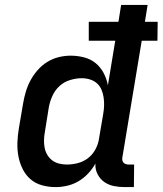

<svg xmlns="http://www.w3.org/2000/svg" viewBox="-20 -755 663 783"><path d="M207 8Q178 8 151 0.5Q124 -7 104 -24.5Q84 -42 72 -66.5Q60 -91 55 -118Q50 -145 51 -174Q52 -203 57 -232L74 -332Q78 -356 85 -380Q92 -404 104 -426.5Q116 -449 133.5 -469Q151 -489 173 -502.5Q195 -516 219.5 -522Q244 -528 268 -528Q296 -528 323 -521Q350 -514 370 -497.5Q390 -481 402.5 -457.5Q415 -434 420 -407L450 -589H342V-666H463L474 -735H582L571 -666H623L622 -589H558L479 -113Q478 -107 479 -101.5Q480 -96 483.5 -92Q487 -88 492.5 -86Q498 -84 504 -84H527L526 8H488Q465 8 443.5 3.5Q422 -1 405 -13Q388 -25 378 -44.5Q368 -64 369 -86V-88Q357 -66 339 -47Q321 -28 299.5 -15.5Q278 -3 254 2.5Q230 8 207 8ZM253 -84Q275 -84 298 -90Q321 -96 339.5 -110.5Q358 -125 369.5 -146.5Q381 -168 384 -191L401 -291Q404 -308 404.5 -325Q405 -342 402.5 -358.5Q400 -375 393.5 -390Q387 -405 375 -415.5Q363 -426 347 -431Q331 -436 313 -436Q290 -436 265.5 -428.5Q241 -421 222.5 -404Q204 -387 193.5 -363.5Q183 -340 179 -317L163 -217Q160 -201 159.5 -184.5Q159 -168 162 -152.5Q165 -137 173 -123.5Q181 -110 193 -101Q205 -92 220.5 -88Q236 -84 253 -84Z"/></svg>

Font: Iosevka Semibold Extended
Style: Italic
Weight: 600
Width: 7
Italic angle: -9°
Monospace: yes
Designer: Belleve Invis
Foundry: Belleve Invis
Version: Version 32.5.0; ttfautohint (v1.8.4)